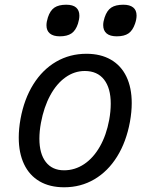

<svg xmlns="http://www.w3.org/2000/svg" viewBox="-20 -788 640 814"><path d="M59.5 -204.5Q59.5 -242 67 -284Q82.5 -368.5 121.5 -430.8Q160.5 -493 218.2 -526.5Q276 -560 346.5 -560Q407 -560 450.2 -535Q493.5 -510 516 -463Q538.5 -416 538.5 -351Q538.5 -314 531 -272Q515.5 -187 476.5 -124.2Q437.5 -61.5 380 -27.8Q322.5 6 252 6Q191 6 147.8 -19.2Q104.5 -44.5 82 -92Q59.5 -139.5 59.5 -204.5ZM443 -280Q449.5 -316 449.5 -348.5Q449.5 -414.5 421 -450.8Q392.5 -487 339.5 -487Q295.5 -487 257.8 -460.2Q220 -433.5 193 -383.8Q166 -334 153.5 -267Q147 -231.5 147 -200Q147 -136.5 174.2 -101.2Q201.5 -66 251.5 -66Q297.5 -66 336.8 -92.2Q376 -118.5 403.5 -166.8Q431 -215 443 -280ZM177 -680.5Q177 -695.5 183 -714Q192.5 -743.5 210.8 -755.8Q229 -768 261 -768Q289 -768 302.8 -756Q316.5 -744 316.5 -721.5Q316.5 -706.5 310.5 -687.5Q301 -658.5 282.8 -646.2Q264.5 -634 233.5 -634Q206 -634 191.5 -646Q177 -658 177 -680.5ZM417.5 -681.5Q417.5 -696 423.5 -714Q433.5 -744 452 -756Q470.5 -768 503 -768Q530 -768 544.5 -756.5Q559 -745 559 -722Q559 -706.5 552.5 -687.5Q542.5 -658.5 524.5 -646.2Q506.5 -634 475 -634Q446.5 -634 432 -646.2Q417.5 -658.5 417.5 -681.5Z"/></svg>

Font: JuliaMono
Style: Italic
Weight: 400
Italic angle: -9°
Monospace: yes
Designer: cormullion
Foundry: corm
Version: Version 0.057; ttfautohint (v1.8.4)